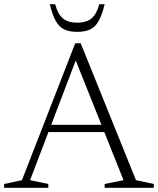

<svg xmlns="http://www.w3.org/2000/svg" viewBox="-22 -890 750 910"><path d="M189.5 -264V-298.5H499.5V-264ZM622.5 -36 707 -18V0H474V-18L563.5 -36L326.5 -629.5H347L120.5 -36L207 -18V0H-2.5V-18L82 -36L334.5 -685H360.5ZM344 -782.5Q387 -782.5 411.5 -802.5Q436 -822.5 448.5 -870H474Q461.5 -818 445.2 -789.8Q429 -761.5 404.8 -750.2Q380.5 -739 344 -739Q307.5 -739 283.2 -750.2Q259 -761.5 242.8 -789.8Q226.5 -818 214 -870H239.5Q252 -822.5 276.5 -802.5Q301 -782.5 344 -782.5Z"/></svg>

Font: Newsreader 16pt 16pt Light
Style: Regular
Weight: 300
Version: Version 1.003